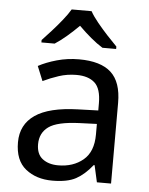

<svg xmlns="http://www.w3.org/2000/svg" viewBox="-54 -811 670 865"><g transform="rotate(5 280.5 -378.0)"><path d="M288 -545Q386 -545 433 -502Q480 -459 480 -365V0H416L399 -76H395Q360 -32 321.5 -11Q283 10 215 10Q142 10 94 -28.5Q46 -67 46 -149Q46 -229 109 -272.5Q172 -316 303 -320L394 -323V-355Q394 -422 365 -448Q336 -474 283 -474Q241 -474 203 -461.5Q165 -449 132 -433L105 -499Q140 -518 188 -531.5Q236 -545 288 -545ZM314 -259Q214 -255 175.5 -227Q137 -199 137 -148Q137 -103 164.5 -82Q192 -61 235 -61Q303 -61 348 -98.5Q393 -136 393 -214V-262ZM325 -766Q337 -744 359.5 -716.5Q382 -689 406.5 -662.5Q431 -636 450 -617V-606H388Q362 -622 334 -645.5Q306 -669 279 -696Q252 -669 225 -646Q198 -623 172 -606H112V-617Q131 -637 154.5 -663Q178 -689 200 -716.5Q222 -744 235 -766Z"/></g></svg>

Font: Noto Sans Nushu
Style: Regular
Weight: 400
Designer: Lisa Huang
Foundry: Lisa Huang
Version: Version 1.003; ttfautohint (v1.8.4.7-5d5b)